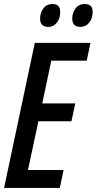

<svg xmlns="http://www.w3.org/2000/svg" viewBox="-21 -925 476 945"><path d="M-1 0 150.4 -713.9H424.3L405.8 -626.5H231.4L187 -416H349.6L330.6 -328.1H168L116.7 -88.4H292L273.4 0ZM375.5 -792.5Q334.5 -792.5 334.5 -833.5Q334.5 -861.3 350.6 -883.3Q366.7 -905.3 396 -905.3Q435.1 -905.3 435.1 -866.2Q435.1 -834 417.7 -813.2Q400.4 -792.5 375.5 -792.5ZM217.3 -792.5Q176.3 -792.5 176.3 -833.5Q176.3 -861.3 192.1 -883.3Q208 -905.3 237.8 -905.3Q275.4 -905.3 275.4 -866.2Q275.4 -834 258.5 -813.2Q241.7 -792.5 217.3 -792.5Z"/></svg>

Font: Open Sans Condensed SemiBold
Style: Italic
Weight: 600
Width: 3
Italic angle: -12°
Designer: Monotype Design Team
Foundry: Monotype Imaging Inc.
Version: Version 3.000; ttfautohint (v1.8.4)